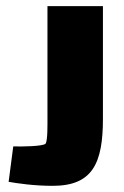

<svg xmlns="http://www.w3.org/2000/svg" viewBox="-20 -590 402 623"><path d="M134 -570V-215C134 -187 135 -135 128 -124C121 -115 50 -114 23 -115L8 0C37 5 90 13 151 13C281 13 314 -61 314 -205V-570Z"/></svg>

Font: FilmFarsi Display
Style: Regular
Weight: 400
Designer: Borna Izadpanah
Foundry: Borna Izadpanah
Version: Version 1.000;PS 001.000;hotconv 1.0.88;makeotf.lib2.5.64775